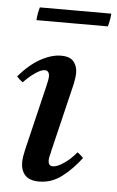

<svg xmlns="http://www.w3.org/2000/svg" viewBox="-50 -692 450 739"><g transform="rotate(5 175.0 -322.0)"><path d="M267 -113Q280 -104 290 -93Q256 -48 216.5 -18Q177 12 129 12Q92 12 75 -6.5Q58 -25 58 -56Q58 -67 60 -79.5Q62 -92 65 -105L125 -355Q132 -384 132 -393Q132 -417 114 -417Q100 -417 77.5 -401.5Q55 -386 33 -363Q26 -368 20.5 -373Q15 -378 10 -384Q50 -431 92.5 -454.5Q135 -478 172 -478Q206 -478 220.5 -460.5Q235 -443 235 -417Q235 -408 233.5 -397.5Q232 -387 230 -376L166 -110Q165 -103 162 -92.5Q159 -82 159 -72Q159 -63 163 -57Q167 -51 177 -51Q194 -51 220 -69Q246 -87 267 -113ZM74 -656H350Q348 -630 341 -606H65Q67 -633 74 -656Z"/></g></svg>

Font: Tiro Devanagari Hindi
Style: Italic
Weight: 400
Italic angle: -11°
Designer: Devanagari: John Hudson & Fiona Ross, assisted by Paul Hanslow. Latin: John Hudson with Paul Hanslow, assisted by Kaja S
Foundry: Tiro Typeworks Ltd.
Version: Version 1.52